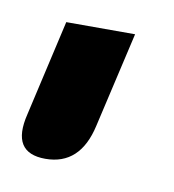

<svg xmlns="http://www.w3.org/2000/svg" viewBox="-71 25 226 250"><g transform="rotate(10 42.5 150.0)"><path d="M-1 60H90L61 186Q49 240 3 240Q-43 240 -30 187Z"/></g></svg>

Font: Coval
Style: Book Italic
Weight: 350
Foundry: Context Ltd
Version: Version 001.000